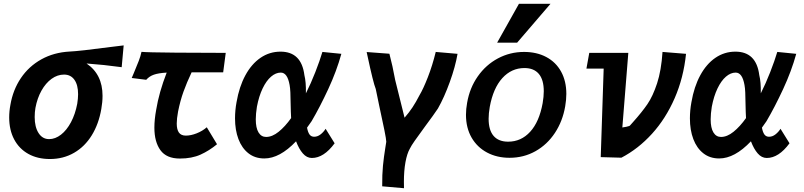

<svg xmlns="http://www.w3.org/2000/svg" viewBox="-20 -829 4240 1013"><path d="M28.5 -209.5Q28.5 -242.5 35 -276.5Q48.5 -355 90.2 -417Q132 -479 198 -515.8Q264 -552.5 347 -557Q396.5 -559 567 -581.5L632.5 -589.5L622 -474.5Q527.5 -487.5 436.5 -494Q521 -437 521 -323.5Q521 -290 514.5 -254Q501 -175 464.2 -115.2Q427.5 -55.5 370.8 -22.8Q314 10 243.5 10Q178 10 129.5 -17Q81 -44 54.8 -93.5Q28.5 -143 28.5 -209.5ZM387.5 -281.5Q392 -309.5 392 -332Q392 -381 372.5 -408.2Q353 -435.5 318 -435.5Q283 -435.5 252 -413Q221 -390.5 198.8 -350.8Q176.5 -311 167 -260Q163 -237.5 163 -211.5Q163 -159 183.5 -127Q204 -95 239 -95Q271.5 -95 301.8 -118.5Q332 -142 354.5 -184.2Q377 -226.5 387.5 -281.5Z M687 -446Q702.5 -482.5 712.2 -508Q722 -533.5 726.5 -555.5Q753.5 -552.5 907.5 -551.2Q1061.5 -550 1171 -550L1157.5 -447.5H991Q965 -392.5 948 -345.2Q931 -298 919.5 -240.5Q912.5 -202.5 912.5 -177.5Q912.5 -145.5 924 -129.5Q935.5 -113.5 960.5 -113.5Q987 -113.5 1017.5 -125.5Q1048 -137.5 1071 -157.5L1125 -68Q1084 -34 1038 -13.2Q992 7.5 929 7.5Q858.5 7.5 826.5 -36.5Q794.5 -80.5 794.5 -155.5Q794.5 -198 804 -249.5Q819 -342 859.5 -446Q816 -443.5 791.8 -435Q767.5 -426.5 751.5 -408L675 -417.5Z M1220 -204.5Q1220 -247 1228 -290Q1242 -371.5 1274.5 -431.5Q1307 -491.5 1354.5 -524Q1402 -556.5 1460 -556.5Q1570.5 -556.5 1586 -432.5Q1595 -397.5 1594 -336.5Q1620 -388 1643.8 -448.8Q1667.5 -509.5 1681 -555L1781 -545Q1756 -454 1711.8 -358.8Q1667.5 -263.5 1624 -189.5L1600 -155.5Q1604.5 -131 1613.2 -119.2Q1622 -107.5 1637.5 -107.5Q1655.5 -107.5 1671.2 -119.8Q1687 -132 1698 -149.5L1745.5 -73Q1688.5 4.5 1625.5 4.5Q1598.5 4.5 1577.8 -19.5Q1557 -43.5 1542 -83.5Q1456 7 1374.5 7Q1325.5 7 1290.8 -20.2Q1256 -47.5 1238 -95.2Q1220 -143 1220 -204.5ZM1329.5 -199.5Q1329.5 -154 1344 -130.2Q1358.5 -106.5 1384 -106.5Q1416.5 -106.5 1450.2 -133.8Q1484 -161 1516 -206Q1514.5 -223.5 1514.5 -238.5L1513.5 -279Q1513 -317.5 1512 -341Q1511 -364.5 1508 -380.5Q1496.5 -446 1461.5 -446Q1435 -446 1410 -424.5Q1385 -403 1365.5 -362.2Q1346 -321.5 1335.5 -266Q1329.5 -228.5 1329.5 -199.5Z M2013 -49.5Q2017.5 -76.5 2018 -81Q2018 -93 2008 -142.8Q1998 -192.5 1980.5 -272.5L1962.5 -359.5Q1949 -393 1919.5 -531.5L1914.5 -554.5L2034.5 -545.5Q2051.5 -481.5 2065 -407L2114.5 -208Q2138.5 -235.5 2156.5 -262.8Q2174.5 -290 2193.5 -327Q2213.5 -360.5 2237.5 -422Q2261.5 -483.5 2279 -555L2394 -545Q2382.5 -477.5 2353.2 -396.5Q2324 -315.5 2290.5 -256.5Q2269 -224 2222 -161Q2185.5 -111 2167.8 -85.8Q2150 -60.5 2142 -44Q2127.5 -18.5 2119.2 26.8Q2111 72 2111 130Q2111 152.5 2111.5 164L1996.5 154Q1996 91.5 2000.5 45.5Q2005 -0.5 2013 -49.5Z M2438.5 -223.5Q2438.5 -253.5 2444.5 -286.5Q2458 -365 2500.8 -426Q2543.5 -487 2607.2 -521Q2671 -555 2745 -555Q2812 -555 2862.5 -528Q2913 -501 2940.5 -451Q2968 -401 2968 -333.5Q2968 -302.5 2962 -268Q2948.5 -189.5 2907.8 -127.8Q2867 -66 2805 -31.2Q2743 3.5 2668.5 3.5Q2602 3.5 2549.8 -24.2Q2497.5 -52 2468 -103.2Q2438.5 -154.5 2438.5 -223.5ZM2843 -284.5Q2849 -319 2849 -347.5Q2849 -408 2823 -439Q2797 -470 2747 -470Q2678.5 -470 2630.2 -416.8Q2582 -363.5 2564 -265Q2558 -230.5 2558 -202.5Q2558 -142.5 2584.2 -112Q2610.5 -81.5 2661 -81.5Q2729.5 -81.5 2777.2 -133.8Q2825 -186 2843 -284.5ZM2603 -604 2718 -809H2884.5L2708.5 -604Z M3165 -467H3074L3089 -550H3295L3263.5 -156.5Q3268 -156.5 3285.2 -160.2Q3302.5 -164 3304 -167L3320.5 -185.5Q3367 -237.5 3395.8 -279.5Q3424.5 -321.5 3446.8 -389.2Q3469 -457 3475.5 -555L3599.5 -545Q3586.5 -418.5 3539.5 -310.8Q3492.5 -203 3420 -123.2Q3347.5 -43.5 3258.5 3L3149.5 0Z M3620 -204.5Q3620 -247 3628 -290Q3642 -371.5 3674.5 -431.5Q3707 -491.5 3754.5 -524Q3802 -556.5 3860 -556.5Q3970.5 -556.5 3986 -432.5Q3995 -397.5 3994 -336.5Q4020 -388 4043.8 -448.8Q4067.5 -509.5 4081 -555L4181 -545Q4156 -454 4111.8 -358.8Q4067.5 -263.5 4024 -189.5L4000 -155.5Q4004.5 -131 4013.2 -119.2Q4022 -107.5 4037.5 -107.5Q4055.5 -107.5 4071.2 -119.8Q4087 -132 4098 -149.5L4145.5 -73Q4088.5 4.5 4025.5 4.5Q3998.5 4.5 3977.8 -19.5Q3957 -43.5 3942 -83.5Q3856 7 3774.5 7Q3725.5 7 3690.8 -20.2Q3656 -47.5 3638 -95.2Q3620 -143 3620 -204.5ZM3729.5 -199.5Q3729.5 -154 3744 -130.2Q3758.5 -106.5 3784 -106.5Q3816.5 -106.5 3850.2 -133.8Q3884 -161 3916 -206Q3914.5 -223.5 3914.5 -238.5L3913.5 -279Q3913 -317.5 3912 -341Q3911 -364.5 3908 -380.5Q3896.5 -446 3861.5 -446Q3835 -446 3810 -424.5Q3785 -403 3765.5 -362.2Q3746 -321.5 3735.5 -266Q3729.5 -228.5 3729.5 -199.5Z"/></svg>

Font: JuliaMono ExtraBold
Style: Italic
Weight: 800
Italic angle: -9°
Monospace: yes
Designer: cormullion
Foundry: corm
Version: Version 0.057; ttfautohint (v1.8.4)